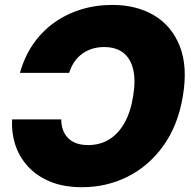

<svg xmlns="http://www.w3.org/2000/svg" viewBox="-20 -758 784 788"><path d="M316.9 10.3Q240.2 10.3 184.6 -13.2Q128.9 -36.6 93.3 -76.4Q57.6 -116.2 42 -166Q26.4 -215.8 29.8 -268.1H231.4Q231.4 -244.1 238.5 -224.6Q245.6 -205.1 259.5 -191.2Q273.4 -177.2 293.9 -169.9Q314.5 -162.6 341.3 -162.6Q390.1 -162.6 427.7 -185.5Q465.3 -208.5 490.7 -253.2Q516.1 -297.9 526.4 -363.3Q537.1 -426.8 526.9 -471.9Q516.6 -517.1 486.6 -541Q456.5 -564.9 407.2 -564.9Q379.9 -564.9 356.9 -557.4Q334 -549.8 315.7 -536.1Q297.4 -522.5 284.4 -502.9Q271.5 -483.4 263.7 -459H62Q80.1 -524.4 115.5 -576.2Q150.9 -627.9 200.7 -663.8Q250.5 -699.7 311.5 -718.8Q372.6 -737.8 440.9 -737.8Q539.6 -737.8 612.1 -695.1Q684.6 -652.3 717.8 -568.6Q751 -484.9 730.5 -363.3Q710.4 -242.7 650.1 -159.2Q589.8 -75.7 503.4 -32.7Q417 10.3 316.9 10.3Z"/></svg>

Font: Inter 20pt Black
Style: Italic
Weight: 900
Italic angle: -9.3988°
Version: Version 4.001;git-66647c0bb